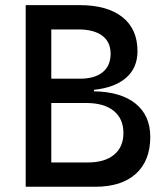

<svg xmlns="http://www.w3.org/2000/svg" viewBox="-20 -713 626 733"><path d="M78.1 0V-693.4H284.2Q389.6 -693.4 447.3 -647.7Q504.9 -602.1 504.9 -517.6Q504.9 -454.1 461.7 -416.3Q418.5 -378.4 338.9 -370.1V-364.3Q441.4 -362.8 497.6 -317.4Q553.7 -272 553.7 -190.4Q553.7 -99.6 499 -49.8Q444.3 0 343.8 0ZM279.3 -600.6H175.8V-412.6H286.1Q341.3 -412.6 371.8 -437.3Q402.3 -461.9 402.3 -507.8Q402.3 -552.7 370.4 -576.7Q338.4 -600.6 279.3 -600.6ZM308.6 -319.8H175.8V-92.8H315.4Q379.9 -92.8 415.5 -122.3Q451.2 -151.9 451.2 -205.1Q451.2 -259.8 414.1 -289.8Q377 -319.8 308.6 -319.8Z"/></svg>

Font: Caskaydia Cove
Style: Regular
Weight: 400
Monospace: yes
Designer: Aaron Bell
Foundry: Saja Typeworks
Version: Version 4.300; ttfautohint (v1.8.3)